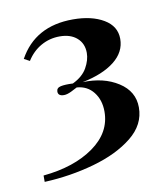

<svg xmlns="http://www.w3.org/2000/svg" viewBox="-56 -805 442 505"><g transform="rotate(-10 165.0 -552.0)"><path d="M285 -684Q285 -649 254 -624.5Q223 -600 168 -589Q224 -591 263 -566Q302 -541 302 -498Q302 -452 261.5 -419.5Q221 -387 157 -369Q93 -351 24 -348V-365Q107 -373 159 -410Q211 -447 211 -503Q211 -534 194.5 -555Q178 -576 150 -578Q145 -575 133.5 -569.5Q122 -564 114 -564Q98 -564 98 -576Q98 -586 109.5 -588.5Q121 -591 142 -590Q169 -603 180.5 -623.5Q192 -644 192 -663Q192 -688 175 -703Q158 -718 129 -718Q102 -718 79 -705Q56 -692 41 -668L26 -676Q70 -756 171 -756Q221 -756 253 -737Q285 -718 285 -684Z"/></g></svg>

Font: Playfair Display SC
Style: Bold
Weight: 700
Designer: Claus Eggers Sørensen
Foundry: Claus Eggers Sørensen
Version: Version 1.200; ttfautohint (v1.6)